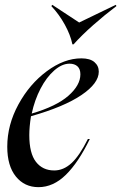

<svg xmlns="http://www.w3.org/2000/svg" viewBox="-20 -761 501 793"><path d="M316 -520Q352 -520 370 -504.5Q388 -489 388 -465Q388 -417 316.5 -368.5Q245 -320 108 -281Q101 -237 101 -203Q101 -128 128.5 -92.5Q156 -57 204 -57Q242 -57 275 -87Q308 -117 343 -187H351Q304 -90 252 -39Q200 12 139 12Q81 12 45.5 -32Q10 -76 10 -155Q10 -245 56 -329.5Q102 -414 173.5 -467Q245 -520 316 -520ZM312 -454Q312 -476 300 -487Q288 -498 267 -498Q236 -498 204 -470Q172 -442 147.5 -395Q123 -348 111 -292Q213 -322 262.5 -365.5Q312 -409 312 -454ZM284 -578H279Q271 -617 247.5 -659.5Q224 -702 192 -736L196 -741L307 -668L458 -741L461 -736Q412 -699 364.5 -657Q317 -615 284 -578Z"/></svg>

Font: Nyght Serif Italic
Style: Regular
Weight: 400
Italic angle: -16°
Designer: Maksym Kobuzan
Version: Version 0.410